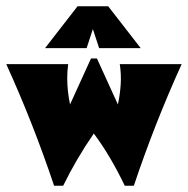

<svg xmlns="http://www.w3.org/2000/svg" viewBox="-31 -580 601 614"><path d="M142 14Q75 -186 -11 -375H187Q184 -352 184 -331Q184 -288 193 -246L260 -393H279L346 -246Q353 -278 355 -310.5Q357 -343 352 -375H550Q464 -186 397 14H368Q347 -30 322.5 -72Q298 -114 269 -153Q213 -72 171 14ZM419 -426H286L266 -487L246 -426H113L217 -560H315Z"/></svg>

Font: CAT Rhythmus
Style: Regular
Weight: 400
Designer: Peter Wiegel nach alter Vorlage
Foundry: Peter Wiegel
Version: 1.000